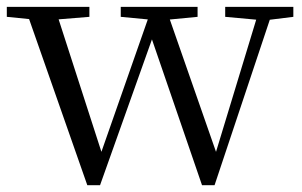

<svg xmlns="http://www.w3.org/2000/svg" viewBox="-25 -536 883 561"><path d="M230.1 5.2 47.5 -516H134.5L280.1 -65.2L261.4 -65L267 -80.1L419.7 -516H458.3L615.7 -65H597.9L601.9 -78.3L735 -516H775.9L601.9 5.2H565.3L407.2 -455.2H432L425.6 -439.5L267.3 5.2ZM-5.1 -486.8V-516H236.2V-486.8L117.2 -477.1H91.5ZM327.8 -486.8V-516H552.3V-486.8L451.4 -477.1H429.7ZM633 -486.8V-516H832.1V-486.8L753.8 -477.1H739.2Z"/></svg>

Font: Source Han Serif JP VF
Style: Regular
Weight: 250
Designer: Ryoko NISHIZUKA 西塚涼子 (kana & ideographs); Frank Grießhammer (Latin, Greek & Cyrillic); Wenlong ZHANG 张文龙 (bopomofo); San
Foundry: Adobe
Version: Version 2.001;hotconv 1.1.0;makeotfexe 2.6.0